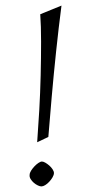

<svg xmlns="http://www.w3.org/2000/svg" viewBox="-20 -658 338 687"><path d="M113 -149Q117 -202 120.5 -263.5Q124 -325 125.5 -388.5Q127 -452 127 -508.5Q127 -565 124 -607L200 -638Q190 -561 181 -476Q172 -391 165 -311Q158 -231 153 -168ZM128 9Q123 9 115.5 5.5Q108 2 101 -4Q94 -10 89.5 -17.5Q85 -25 86 -32Q86 -39 91 -47Q96 -55 103 -62.5Q110 -70 117.5 -75Q125 -80 130 -80Q135 -80 142 -76Q149 -72 156 -66Q163 -60 168 -52.5Q173 -45 173 -39Q173 -32 168 -23.5Q163 -15 156 -7.5Q149 0 141.5 4.5Q134 9 128 9Z"/></svg>

Font: Ancizar Sans Thin
Style: Italic
Weight: 100
Italic angle: -4°
Designer: Cesar Puertas, Viviana Monsalve, Julian Moncada, Julian Prieto, Jose Castro, Mariel Hernandez, Felipe Aragon, Sara Alarc
Version: Version 8.100